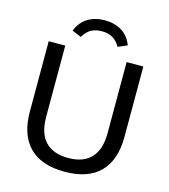

<svg xmlns="http://www.w3.org/2000/svg" viewBox="-132 -1021 998 1133"><g transform="rotate(15 367.5 -454.5)"><path d="M79 -283V-712H180V-276Q180 -177 227.5 -126.5Q275 -76 368 -76Q460 -76 507.5 -127Q555 -178 555 -276V-712H657V-283Q657 -140 583.5 -66Q510 8 368 8Q226 8 152.5 -66Q79 -140 79 -283ZM536 -809 480 -785Q459 -821 431.5 -835.5Q404 -850 368 -850Q331 -850 303.5 -835.5Q276 -821 255 -785L199 -809Q221 -864 265 -890.5Q309 -917 368 -917Q427 -917 471 -890.5Q515 -864 536 -809Z"/></g></svg>

Font: Muli SemiBold
Style: Regular
Weight: 600
Designer: Vernon Adams
Foundry: Vernon Adams
Version: Version 2.000